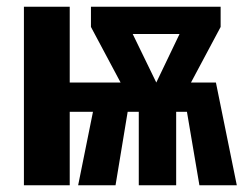

<svg xmlns="http://www.w3.org/2000/svg" viewBox="-20 -550 724 570"><path d="M683 0H572L535 -218H503V0H392V-218H359L323 0H212L256 -218H187V0H51V-530H187V-305H338L250 -470V-530H635V-470L547 -305H621ZM444 -305 513 -449H374Z"/></svg>

Font: Fira Sans Compressed SemiBold
Style: Regular
Weight: 600
Width: 1
Designer: bBox Type GmbH & Carrois Corporate GbR & Edenspiekermann AG
Foundry: bBox Type GmbH & Carrois Corporate GbR & Edenspiekermann AG
Version: Version 4.301